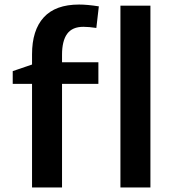

<svg xmlns="http://www.w3.org/2000/svg" viewBox="-20 -825 769 845"><path d="M36 0ZM253 -551H413V-456H253V0H121V-456H36V-512L121 -541V-586Q121 -692 172.5 -748.5Q224 -805 328 -805Q364 -805 415 -797L404 -702Q371 -707 347 -707Q298 -707 275.5 -676Q253 -645 253 -584ZM510 -800H642V0H510Z"/></svg>

Font: MartelSansBold
Style: Bold
Weight: 700
Designer: Dan Reynolds and Mathieu Réguer
Foundry: Dan Reynolds and Mathieu Réguer
Version: Version 1.002; ttfautohint (v1.1) -l 5 -r 5 -G 72 -x 0 -D la